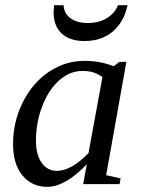

<svg xmlns="http://www.w3.org/2000/svg" viewBox="-20 -703 540 733"><path d="M385.3 -34.2 440.4 -22 436.5 0H297.4L311.5 -76.2Q229 10.3 160.6 10.3Q101.6 10.3 65.7 -33.2Q29.8 -76.7 29.8 -152.8Q29.8 -238.3 67.1 -312.7Q104.5 -387.2 167 -429Q229.5 -470.7 302.7 -470.7Q361.8 -470.7 414.1 -450.2L436 -466.8H462.4ZM371.1 -408.7Q352.1 -421.9 335.4 -427Q318.8 -432.1 294.4 -432.1Q245.6 -432.1 204.8 -395.3Q164.1 -358.4 140.6 -295.9Q117.2 -233.4 117.2 -165.5Q117.2 -113.3 138.7 -82Q160.2 -50.8 197.3 -50.8Q252.4 -50.8 317.9 -118.7ZM302.7 -546.4Q246.1 -546.4 215.3 -575.2Q184.6 -604 184.6 -655.8L186.5 -683.1H222.7Q224.6 -651.4 249.3 -633.3Q273.9 -615.2 314.9 -615.2Q356.9 -615.2 387.5 -633.5Q418 -651.9 430.7 -683.1H466.8Q453.6 -619.6 410.9 -583Q368.2 -546.4 302.7 -546.4Z"/></svg>

Font: Liberation Serif
Style: Italic
Weight: 400
Italic angle: -16.333°
Designer: Steve Matteson
Foundry: Ascender Corporation
Version: Version 2.1.5